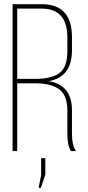

<svg xmlns="http://www.w3.org/2000/svg" viewBox="-20 -720 420 915"><path d="M40 -700H179Q323 -700 323 -543V-480Q323 -353 212 -333Q323 -316 323 -193V-83Q323 -26 342 0H318Q301 -27 301 -83V-193Q301 -266 262 -294.5Q223 -323 148 -323H62V0H40ZM62 -344H148Q226 -344 263.5 -372Q301 -400 301 -477V-541Q301 -679 178 -679H62ZM164 175 176 114V34H196V112L175 175Z"/></svg>

Font: Bebas Neue Light
Style: Regular
Weight: 300
Designer: Ryoichi Tsunekawa
Foundry: Ryoichi Tsunekawa
Version: Version 001.003; ttfautohint (v1.5.65-e2d9)